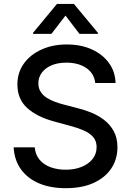

<svg xmlns="http://www.w3.org/2000/svg" viewBox="-20 -969 683 1001"><path d="M476.6 -536.2Q470.9 -586.6 429.7 -614.5Q388.5 -642.4 326 -642.4Q281.2 -642.4 248.6 -628.4Q215.9 -614.3 198 -590Q180 -565.7 180 -534.8Q180 -508.9 192.3 -490.1Q204.5 -471.2 224.6 -458.6Q244.7 -446 267.8 -437.7Q290.8 -429.3 312.1 -424L383.2 -405.5Q418 -397 454.5 -382.5Q491.1 -367.9 522.4 -344.1Q553.6 -320.3 573 -285.2Q592.3 -250 592.3 -201Q592.3 -139.2 560.5 -91.3Q528.8 -43.3 468.6 -15.6Q408.4 12.1 323.2 12.1Q241.5 12.1 181.8 -13.8Q122.2 -39.8 88.4 -87.5Q54.7 -135.3 51.1 -201H161.2Q164.4 -161.6 187 -135.5Q209.5 -109.4 244.9 -96.8Q280.2 -84.2 322.4 -84.2Q369 -84.2 405.4 -98.9Q441.8 -113.6 462.7 -140.1Q483.7 -166.5 483.7 -202.1Q483.7 -234.4 465.4 -255Q447.1 -275.6 416 -289.1Q384.9 -302.6 345.9 -312.9L259.9 -336.3Q172.6 -360.1 121.6 -406.2Q70.7 -452.4 70.7 -528.4Q70.7 -591.3 104.8 -638.1Q138.8 -685 197.1 -711.1Q255.3 -737.2 328.5 -737.2Q402.3 -737.2 459 -711.3Q515.6 -685.4 548.3 -640.1Q581 -594.8 582.4 -536.2ZM394.2 -792.6 321.4 -887.8 248.2 -792.6H152.3V-797.9L277 -948.5H365.4L490.4 -797.9V-792.6Z"/></svg>

Font: InterMG Medium
Style: Regular
Weight: 500
Designer: Rasmus Andersson
Foundry: rsms
Version: Version 3.019;December 26, 2023;FontCreator 15.0.0.2955 64-b